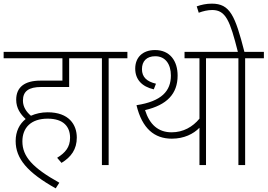

<svg xmlns="http://www.w3.org/2000/svg" viewBox="-20 -907 1470 1055"><path d="M294 -40 318 -12C371 -44 402 -87 402 -151C402 -222 359 -290 242 -290C208 -290 177 -283 150 -271C126 -291 106 -319 106 -354C106 -406 138 -429 207 -429H360V-587H466V-622H0V-587H323V-464H203C115 -464 69 -428 69 -359C69 -313 92 -280 121 -253C87 -226 66 -185 66 -132C66 -35 131 41 286 128L306 97C159 15 103 -47 103 -130C103 -206 151 -255 242 -255C330 -255 365 -210 365 -150C365 -98 338 -67 294 -40Z M577 -587H680V-622H452V-587H540V0H577Z M1112 -587H1215V-622H994V-587H1076V-255C1039 -210 987 -180 923 -180C850 -180 802 -222 777 -302C897 -330 956 -391 956 -492C956 -572 914 -632 832 -632C763 -632 723 -591 723 -530C723 -470 760 -431 825 -416L837 -447C787 -459 760 -483 760 -527C760 -570 785 -598 833 -598C890 -598 919 -553 919 -492C919 -407 868 -350 730 -329C761 -200 829 -145 924 -145C991 -145 1043 -171 1076 -205V0H1112Z M1327 -587H1430V-622H1323C1272 -821 1244 -887 1144 -887C1114 -887 1086 -881 1061 -872L1072 -837C1096 -846 1122 -852 1146 -852C1221 -852 1244 -792 1287 -622H1202V-587H1290V0H1327Z"/></svg>

Font: Noto Sans Devanagari SemiCondensed ExtraLight
Style: Regular
Weight: 200
Width: 4
Designer: Jelle Bosma - Monotype Design Team
Foundry: Monotype Imaging Inc.
Version: Version 2.004